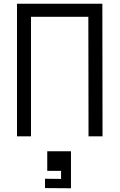

<svg xmlns="http://www.w3.org/2000/svg" viewBox="-20 -730 640 1028"><path d="M71 0V-710H528L529 0H454L453 -640H146V0ZM221 277V227L307 228V185H233V80H360V278Z"/></svg>

Font: Orbit
Style: Regular
Weight: 400
Designer: Sooun Cho
Foundry: JAMO
Version: Version 1.000; ttfautohint (v1.8.4.7-5d5b);gftools[0.9.29]